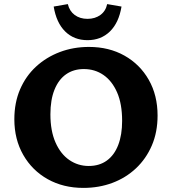

<svg xmlns="http://www.w3.org/2000/svg" viewBox="-20 -902 839 937"><path d="M387 15Q289 15 213 -27.5Q137 -70 93.5 -146Q50 -222 50 -320Q50 -401 78 -466Q106 -531 156 -577Q206 -623 272 -648Q338 -673 414 -673Q512 -673 587.5 -630.5Q663 -588 706 -512.5Q749 -437 749 -338Q749 -257 721 -192Q693 -127 643.5 -80.5Q594 -34 528.5 -9.5Q463 15 387 15ZM413 -92Q465 -92 501.5 -118.5Q538 -145 557 -194.5Q576 -244 576 -312Q576 -395 551.5 -451Q527 -507 485 -536Q443 -565 389 -565Q339 -565 302.5 -539.5Q266 -514 246 -464.5Q226 -415 226 -344Q226 -263 251 -206.5Q276 -150 318.5 -121Q361 -92 413 -92ZM407 -706Q341 -706 298 -748.5Q255 -791 242 -870L311 -882Q319 -848 344.5 -829Q370 -810 407 -810Q444 -810 470 -829Q496 -848 503 -882L573 -870Q560 -791 516.5 -748.5Q473 -706 407 -706Z"/></svg>

Font: Ysabeau ExtraBold
Style: Regular
Weight: 800
Designer: Christian Thalmann (Catharsis Fonts)
Version: Version 2.002